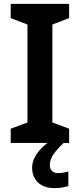

<svg xmlns="http://www.w3.org/2000/svg" viewBox="-20 -734 410 986"><path d="M335 0H35V-73L121 -105V-608L35 -641V-714H335V-641L249 -608V-105L335 -73ZM236 113Q236 134 247.5 144.5Q259 155 278 155Q294 155 307.5 152Q321 149 331 147V222Q315 226 298.5 229Q282 232 260 232Q205 232 175 203Q145 174 145 127Q145 98 160 71Q175 44 198 22Q221 0 248 -16L307 0Q273 32 254.5 58.5Q236 85 236 113Z"/></svg>

Font: Noto Sans Hebrew SemiBold
Style: Regular
Weight: 600
Designer: Monotype Design Team
Foundry: Monotype Imaging Inc.
Version: Version 2.003